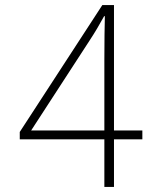

<svg xmlns="http://www.w3.org/2000/svg" viewBox="-20 -738 640 758"><path d="M392 0H430V-188H542V-223H430V-718H384L58 -217V-188H392ZM103 -223 333 -577C358 -615 372 -640 391 -674H394C393 -624 392 -585 392 -502V-223Z"/></svg>

Font: Noto Sans Mono ExtraLight
Style: Regular
Weight: 200
Designer: Monotype Design Team
Foundry: Monotype Imaging Inc.
Version: Version 2.014